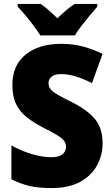

<svg xmlns="http://www.w3.org/2000/svg" viewBox="-20 -947 572 977"><path d="M502 -217Q502 -156 473 -104Q444 -52 386.5 -21Q329 10 242 10Q179 10 133 0Q87 -10 38 -35V-207Q90 -178 143.5 -162.5Q197 -147 241 -147Q280 -147 298 -162Q316 -177 316 -200Q316 -217 306 -230.5Q296 -244 271 -259Q246 -274 203 -296Q154 -321 118 -349Q82 -377 62.5 -416Q43 -455 43 -515Q43 -615 110.5 -669.5Q178 -724 293 -724Q353 -724 405 -709.5Q457 -695 502 -673L448 -524Q405 -546 365.5 -558Q326 -570 291 -570Q258 -570 242.5 -557Q227 -544 227 -524Q227 -506 237.5 -493Q248 -480 274.5 -464.5Q301 -449 350 -425Q423 -388 462.5 -342Q502 -296 502 -217ZM185 -767Q172 -788 151.5 -815.5Q131 -843 109 -869.5Q87 -896 70 -913V-927H187Q209 -912 228.5 -894.5Q248 -877 272 -854Q296 -877 317 -895Q338 -913 360 -927H475V-913Q459 -895 437.5 -869Q416 -843 395 -816Q374 -789 361 -767Z"/></svg>

Font: Noto Sans Gurmukhi UI SemiCondensed Black
Style: Regular
Weight: 900
Width: 4
Designer: Jelle Bosma - Monotype Design Team
Foundry: Monotype Imaging Inc.
Version: Version 2.004; ttfautohint (v1.8.4.7-5d5b)